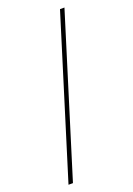

<svg xmlns="http://www.w3.org/2000/svg" viewBox="-155 -804 647 933"><g transform="rotate(-20 168.5 -337.0)"><path d="M30 71 283 -745H306L53 71Z"/></g></svg>

Font: DM Sans 17pt Thin
Style: Regular
Weight: 250
Version: Version 4.004;gftools[0.9.30]